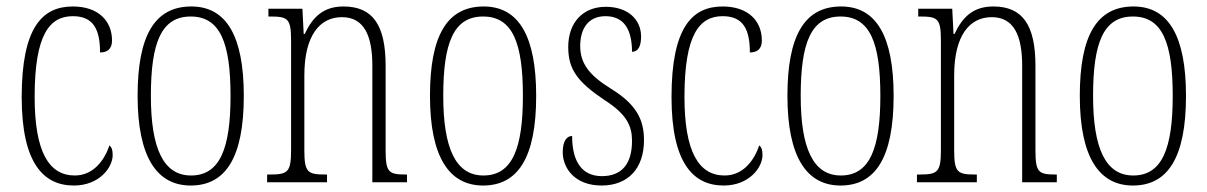

<svg xmlns="http://www.w3.org/2000/svg" viewBox="-20 -563 3729 593"><path d="M208 10C287 10 328 -46 328 -84C328 -100 325 -108 318 -114C303 -69 269 -21 211 -21C131 -21 87 -94 87 -264C87 -458 134 -513 205 -513C268 -513 289 -473 289 -401C311 -401 326 -411 326 -438C326 -498 284 -543 205 -543C111 -543 47 -479 47 -263C47 -58 115 10 208 10Z M569 10C676 10 733 -75 733 -267C733 -450 680 -543 571 -543C457 -543 405 -452 405 -267C405 -77 465 10 569 10ZM570 -21C484 -21 446 -106 446 -267C446 -431 478 -512 569 -512C660 -512 692 -431 692 -267C692 -106 660 -21 570 -21Z M805 0H990V-24H984C930 -24 920 -31 920 -99V-330C920 -454 968 -510 1036 -510C1105 -510 1130 -452 1130 -360V0H1237V-24H1233C1180 -24 1171 -31 1171 -100V-360C1171 -486 1131 -543 1041 -543C979 -543 946 -511 921 -458H918L914 -536H809V-512H814C869 -512 879 -506 879 -438V-100C879 -31 869 -24 813 -24H805Z M1472 10C1579 10 1636 -75 1636 -267C1636 -450 1583 -543 1474 -543C1360 -543 1308 -452 1308 -267C1308 -77 1368 10 1472 10ZM1473 -21C1387 -21 1349 -106 1349 -267C1349 -431 1381 -512 1472 -512C1563 -512 1595 -431 1595 -267C1595 -106 1563 -21 1473 -21Z M1838 10C1920 10 1969 -43 1969 -130C1969 -194 1945 -241 1867 -289C1801 -330 1772 -366 1772 -421C1772 -472 1795 -513 1850 -513C1905 -513 1932 -475 1932 -403C1951 -403 1960 -420 1960 -450C1960 -504 1918 -542 1851 -542C1780 -542 1735 -493 1735 -418C1735 -348 1764 -310 1847 -254C1916 -210 1932 -174 1932 -128C1932 -55 1899 -19 1839 -19C1776 -19 1747 -66 1747 -143C1731 -143 1718 -128 1718 -93C1718 -44 1755 10 1838 10Z M2215 10C2294 10 2335 -46 2335 -84C2335 -100 2332 -108 2325 -114C2310 -69 2276 -21 2218 -21C2138 -21 2094 -94 2094 -264C2094 -458 2141 -513 2212 -513C2275 -513 2296 -473 2296 -401C2318 -401 2333 -411 2333 -438C2333 -498 2291 -543 2212 -543C2118 -543 2054 -479 2054 -263C2054 -58 2122 10 2215 10Z M2576 10C2683 10 2740 -75 2740 -267C2740 -450 2687 -543 2578 -543C2464 -543 2412 -452 2412 -267C2412 -77 2472 10 2576 10ZM2577 -21C2491 -21 2453 -106 2453 -267C2453 -431 2485 -512 2576 -512C2667 -512 2699 -431 2699 -267C2699 -106 2667 -21 2577 -21Z M2812 0H2997V-24H2991C2937 -24 2927 -31 2927 -99V-330C2927 -454 2975 -510 3043 -510C3112 -510 3137 -452 3137 -360V0H3244V-24H3240C3187 -24 3178 -31 3178 -100V-360C3178 -486 3138 -543 3048 -543C2986 -543 2953 -511 2928 -458H2925L2921 -536H2816V-512H2821C2876 -512 2886 -506 2886 -438V-100C2886 -31 2876 -24 2820 -24H2812Z M3479 10C3586 10 3643 -75 3643 -267C3643 -450 3590 -543 3481 -543C3367 -543 3315 -452 3315 -267C3315 -77 3375 10 3479 10ZM3480 -21C3394 -21 3356 -106 3356 -267C3356 -431 3388 -512 3479 -512C3570 -512 3602 -431 3602 -267C3602 -106 3570 -21 3480 -21Z"/></svg>

Font: Noto Serif Lao ExtraCondensed ExtraLight
Style: Regular
Weight: 200
Width: 2
Designer: Monotype Design Team
Foundry: Monotype Imaging Inc.
Version: Version 2.003